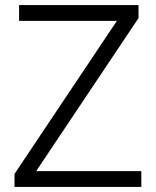

<svg xmlns="http://www.w3.org/2000/svg" viewBox="-20 -734 614 754"><path d="M535 0V-62H122L524 -663V-714H55V-652H439L37 -51V0Z"/></svg>

Font: Noto Sans Syriac Light
Style: Regular
Weight: 300
Designer: Patrick Giasson and the Monotype Design Team
Foundry: Monotype Imaging Inc.
Version: Version 3.000